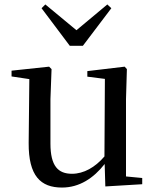

<svg xmlns="http://www.w3.org/2000/svg" viewBox="-20 -829 700 864"><path d="M454 10 620 0V-28L547 -35V-383L551 -518L541 -529L373 -509V-484L452 -474L450 -125C408 -76 357 -47 304 -47C242 -47 207 -81 207 -183V-383L212 -518L201 -529L32 -511V-485L112 -473L109 -186C108 -37 163 15 259 15C337 15 401 -27 451 -91ZM184 -809 167 -792 294 -623H353L481 -792L463 -809L324 -693Z"/></svg>

Font: Noto Serif TC Medium
Style: Regular
Weight: 500
Designer: Ryoko NISHIZUKA 西塚涼子 (kana & ideographs); Frank Grießhammer (Latin, Greek & Cyrillic); Wenlong ZHANG 张文龙 (bopomofo); San
Foundry: Adobe
Version: Version 2.001;hotconv 1.1.0;makeotfexe 2.6.0